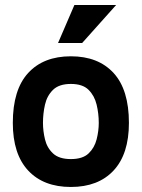

<svg xmlns="http://www.w3.org/2000/svg" viewBox="-20 -734 564 764"><path d="M276 -714H442L307 -563H211ZM31 -245Q31 -377 92 -443.5Q153 -510 262 -510Q371 -510 432 -443.5Q493 -377 493 -245Q493 -121 432 -55.5Q371 10 262 10Q153 10 92 -55.5Q31 -121 31 -245ZM262 -101Q309 -101 332.5 -123.5Q356 -146 364.5 -179.5Q373 -213 373 -245Q373 -282 364.5 -317.5Q356 -353 332.5 -376.5Q309 -400 262 -400Q215 -400 191 -376.5Q167 -353 159 -317.5Q151 -282 151 -245Q151 -213 159 -179.5Q167 -146 191 -123.5Q215 -101 262 -101Z"/></svg>

Font: Haskoy Bold
Style: Regular
Weight: 700
Designer: Ertekin Erdin
Foundry: Ertekin Erdin
Version: Version 1.500; ttfautohint (v1.8.3)